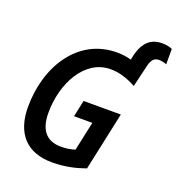

<svg xmlns="http://www.w3.org/2000/svg" viewBox="-153 -990 1036 1124"><g transform="rotate(20 364.5 -428.0)"><path d="M296 10C377 10 440 -5 502 -27L580 -391H348L326 -288H440L401 -107C375 -99 348 -94 315 -94C220 -94 178 -153 178 -257C178 -437 272 -620 434 -620C487 -620 539 -604 594 -574L626 -709C636 -751 652 -768 682 -768C698 -768 714 -764 729 -758V-854C715 -860 695 -866 667 -866C599 -866 553 -831 531 -742L525 -713C498 -720 470 -725 436 -725C195 -725 54 -502 54 -248C54 -81 140 10 296 10Z"/></g></svg>

Font: Noto Sans SemiCondensed SemiBold
Style: Italic
Weight: 600
Width: 4
Italic angle: -12°
Designer: Monotype Design Team
Foundry: Monotype Imaging Inc.
Version: Version 2.013